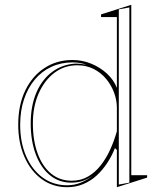

<svg xmlns="http://www.w3.org/2000/svg" viewBox="-20 -765 674 800"><path d="M260 15Q200 15 154 -18.5Q108 -52 82 -111Q56 -170 56 -245Q56 -328 85.5 -388.5Q115 -449 166 -482Q217 -515 282 -515Q323 -515 360.5 -499.5Q398 -484 426 -458Q454 -432 467 -399V-694H401V-705L527 -745V-35H593V-25L467 15V-140L459 -148Q446 -115 426.5 -85.5Q407 -56 382.5 -33.5Q358 -11 327 2Q296 15 260 15ZM260 7Q291 7 318 -4.5Q345 -16 366 -32Q343 -17 322.5 -10.5Q302 -4 276 -4Q226 -4 188 -35Q150 -66 129 -122Q108 -178 108 -251Q108 -324 131.5 -379Q155 -434 197.5 -465.5Q240 -497 295 -500Q308 -500 320 -498.5Q332 -497 340 -495Q315 -505 282 -505Q234 -505 194 -486.5Q154 -468 125 -433.5Q96 -399 80 -351Q64 -303 64 -245Q64 -171 89 -114Q114 -57 158 -25Q202 7 260 7ZM279 -12Q317 -12 347 -29.5Q377 -47 400 -76.5Q423 -106 439.5 -142.5Q456 -179 467 -218V-316Q467 -347 455.5 -378.5Q444 -410 422.5 -436Q401 -462 370.5 -477.5Q340 -493 302 -493Q248 -493 206.5 -461.5Q165 -430 141 -375.5Q117 -321 117 -251Q117 -179 137 -125Q157 -71 193 -41.5Q229 -12 279 -12ZM475 4 519 -4V-734L475 -726Z"/></svg>

Font: Kalnia Glaze Thin Light
Style: Regular
Weight: 300
Version: Version 1.110